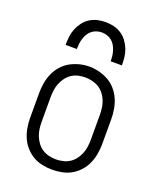

<svg xmlns="http://www.w3.org/2000/svg" viewBox="-145 -865 790 961"><g transform="rotate(20 250.0 -385.0)"><path d="M250 8Q223 8 196.5 2.5Q170 -3 147 -16.5Q124 -30 106 -50.5Q88 -71 77.5 -95.5Q67 -120 62.5 -146.5Q58 -173 58 -200V-330Q58 -357 62.5 -383.5Q67 -410 77.5 -434.5Q88 -459 106 -480Q124 -501 147 -514Q170 -527 196.5 -534Q223 -541 250 -541Q277 -541 303.5 -534Q330 -527 353 -514Q376 -501 394 -480Q412 -459 422.5 -434.5Q433 -410 437.5 -383.5Q442 -357 442 -330V-200Q442 -173 437.5 -146.5Q433 -120 422.5 -95.5Q412 -71 394 -50.5Q376 -30 353 -16.5Q330 -3 303.5 2.5Q277 8 250 8ZM250 -47Q269 -47 288 -51.5Q307 -56 323 -66.5Q339 -77 350.5 -92.5Q362 -108 369 -125.5Q376 -143 378.5 -162Q381 -181 381 -200V-330Q381 -349 378.5 -368Q376 -387 369 -405Q362 -423 350 -438.5Q338 -454 321.5 -464Q305 -474 286 -478.5Q267 -483 248 -483Q229 -483 210.5 -478.5Q192 -474 176.5 -463.5Q161 -453 149.5 -437.5Q138 -422 131 -404.5Q124 -387 121.5 -368Q119 -349 119 -330V-200Q119 -181 121.5 -162Q124 -143 131 -125.5Q138 -108 149.5 -92.5Q161 -77 177 -66.5Q193 -56 212 -51.5Q231 -47 250 -47ZM100 -602Q100 -624 102.5 -646Q105 -668 113 -688Q121 -708 134.5 -726Q148 -744 166.5 -756Q185 -768 206.5 -773Q228 -778 250 -778Q272 -778 293.5 -773Q315 -768 333.5 -756Q352 -744 365.5 -726Q379 -708 387 -688Q395 -668 397.5 -646Q400 -624 400 -602H340Q340 -616 338.5 -630Q337 -644 332.5 -658Q328 -672 321 -684Q314 -696 303 -705Q292 -714 278 -718.5Q264 -723 250 -723Q236 -723 222 -718.5Q208 -714 197 -705Q186 -696 179 -684Q172 -672 167.5 -658Q163 -644 161.5 -630Q160 -616 160 -602Z"/></g></svg>

Font: Iosevka Term Light
Style: Regular
Weight: 300
Monospace: yes
Designer: Belleve Invis
Foundry: Belleve Invis
Version: Version 9.0.1; ttfautohint (v1.8.3)